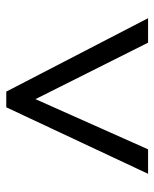

<svg xmlns="http://www.w3.org/2000/svg" viewBox="40 -799 492 612"><g transform="rotate(-90 286.0 -493.0)"><path d="M38 -267 250 -719H300L534 -267H456L276 -626L116 -267Z"/></g></svg>

Font: Noto Sans Hebrew
Style: Regular
Weight: 400
Designer: Monotype Design Team
Foundry: Monotype Imaging Inc.
Version: Version 2.003